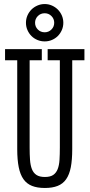

<svg xmlns="http://www.w3.org/2000/svg" viewBox="-20 -913 441 946"><path d="M4.9 -670.9H186V-616.2H126V-186Q126 -152.3 127.9 -125.5Q129.9 -98.6 137.2 -79.8Q144.5 -61 159.7 -51Q174.8 -41 201.2 -41Q227.5 -41 242.2 -51Q256.8 -61 264.2 -79.8Q271.5 -98.6 273.2 -125.5Q274.9 -152.3 274.9 -186V-616.2H214.8V-670.9H396V-616.2H335.9V-178.2Q335.9 -125.5 328.9 -89.1Q321.8 -52.7 305.9 -30Q290 -7.3 264.2 2.9Q238.3 13.2 201.2 13.2Q163.6 13.2 137.7 2.9Q111.8 -7.3 95.7 -30Q79.6 -52.7 72.3 -89.1Q64.9 -125.5 64.9 -178.2V-616.2H4.9ZM107.9 -800.8Q107.9 -819.8 115.2 -836.7Q122.6 -853.5 135 -866Q147.5 -878.4 164.3 -885.7Q181.2 -893.1 200.2 -893.1Q219.2 -893.1 235.8 -885.7Q252.4 -878.4 264.9 -866Q277.3 -853.5 284.7 -836.7Q292 -819.8 292 -800.8Q292 -781.7 284.7 -764.9Q277.3 -748 264.9 -735.6Q252.4 -723.1 235.8 -716.1Q219.2 -709 200.2 -709Q181.2 -709 164.3 -716.1Q147.5 -723.1 135 -735.6Q122.6 -748 115.2 -764.9Q107.9 -781.7 107.9 -800.8ZM152.8 -800.8Q152.8 -781.2 166.5 -767.6Q180.2 -753.9 200.2 -753.9Q219.7 -753.9 233.4 -767.6Q247.1 -781.2 247.1 -800.8Q247.1 -820.3 233.4 -834Q219.7 -847.7 200.2 -847.7Q180.2 -847.7 166.5 -834Q152.8 -820.3 152.8 -800.8Z"/></svg>

Font: Stint Ultra Condensed
Style: Regular
Weight: 400
Width: 1
Designer: Astigmatic (AOETI)
Foundry: Astigmatic (AOETI)
Version: Version 1.000